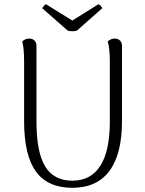

<svg xmlns="http://www.w3.org/2000/svg" viewBox="-20 -883 691 916"><path d="M562 -305Q562 -148 502 -67.5Q442 13 325 13Q208 13 151.5 -64.5Q95 -142 95 -305V-587Q95 -655 86 -685Q100 -699 120 -699Q135 -699 144.5 -689.5Q154 -680 154 -664V-303Q154 -157 195.5 -89Q237 -21 325 -21Q414 -21 459 -92.5Q504 -164 504 -303V-587Q504 -652 494 -685Q508 -699 528 -699Q543 -699 552.5 -689.5Q562 -680 562 -664ZM325 -734Q312 -734 303 -737L181 -844Q184 -849 189.5 -855Q195 -861 199 -863L325 -785L450 -863Q455 -861 460.5 -855Q466 -849 468 -844L347 -737Q338 -734 325 -734Z"/></svg>

Font: Arima Madurai Light
Style: Regular
Weight: 300
Designer: Joana Correia and Natanael Gama
Foundry: NDISCOVER
Version: Version 1.019